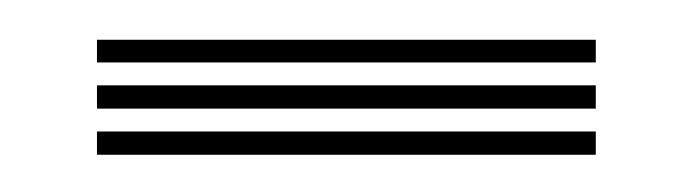

<svg xmlns="http://www.w3.org/2000/svg" viewBox="-20 -434 357 99"><path d="M287.2 -401.8H30V-413.5H287.2ZM287.2 -354.2H30V-366.2H287.2ZM287.2 -378H30V-390H287.2Z"/></svg>

Font: Big Shoulders Inline Display Thin
Style: Regular
Weight: 400
Version: Version 2.002